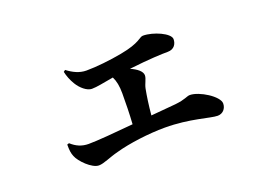

<svg xmlns="http://www.w3.org/2000/svg" viewBox="-74 -672 1148 826"><g transform="rotate(-20 500.0 -259.0)"><path d="M254 -459C258 -440 266 -418 279 -397C294 -372 321 -349 343 -349C367 -349 396 -356 444 -364C454 -344 459 -320 459 -286C459 -244 458 -191 455 -146C371 -138 287 -131 249 -131C218 -131 193 -142 170 -163L161 -160C161 -133 163 -119 169 -105C179 -78 227 -29 259 -29C282 -29 314 -46 354 -56C414 -73 506 -85 580 -85C695 -85 779 -55 812 -55C836 -55 852 -74 852 -97C852 -130 772 -180 729 -180C715 -180 705 -169 658 -164C631 -162 590 -158 544 -154C548 -199 554 -240 560 -271C564 -292 577 -310 577 -326C577 -344 556 -361 526 -374C620 -385 676 -387 704 -387C734 -387 746 -409 746 -430C746 -457 674 -489 627 -489C610 -489 604 -465 511 -448C458 -438 393 -431 348 -431C316 -431 288 -445 262 -465Z"/></g></svg>

Font: Source Han Serif
Style: Bold
Weight: 700
Designer: Ryoko NISHIZUKA 西塚涼子 (kana & ideographs); Frank Grießhammer (Latin, Greek & Cyrillic); Wenlong ZHANG 张文龙 (bopomofo); San
Foundry: Adobe Systems Incorporated
Version: Version 1.001;PS 1.001;hotconv 16.6.54;makeotf.lib2.5.65590